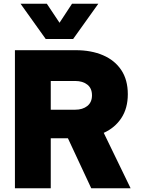

<svg xmlns="http://www.w3.org/2000/svg" viewBox="-20 -1009 781 1029"><path d="M225 -800 90 -989H231L299 -887L366 -989H507L372 -800ZM60 0V-740H386Q469 -740 532 -713Q595 -686 630 -633.5Q665 -581 665 -504Q665 -429 630.5 -376.5Q596 -324 536 -297L680 0H469L344 -268H252V0ZM383 -575H252V-421H383Q423 -421 448 -441Q473 -461 473 -498Q473 -536 448 -555.5Q423 -575 383 -575Z"/></svg>

Font: Be Vietnam Pro Black
Style: Regular
Weight: 900
Designer: Lam Bao, Tony Le, Vietanh Nguyen
Foundry: Yellow Type Foundry
Version: Version 1.002; ttfautohint (v1.8.3)